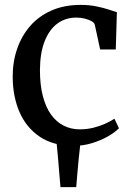

<svg xmlns="http://www.w3.org/2000/svg" viewBox="-20 -586 540 786"><path d="M227.5 180Q225 148.5 222.5 121Q220 93.5 217.8 63.8Q215.5 34 211.5 -3H309.5Q305 34.5 302.2 64Q299.5 93.5 297 121Q294.5 148.5 292 180ZM282 11Q198.5 11 143.2 -26Q88 -63 60.2 -126.5Q32.5 -190 32 -270Q31.5 -331.5 49.8 -385Q68 -438.5 103.2 -479.2Q138.5 -520 190.8 -543Q243 -566 310.5 -566Q344.5 -566 373 -560.2Q401.5 -554.5 423.2 -547.5Q445 -540.5 458.5 -536L454 -383.5H390L368 -485Q366 -493 354.5 -499.5Q343 -506 326.5 -510Q310 -514 292.5 -514Q248.5 -514 215.2 -489.8Q182 -465.5 163 -417.8Q144 -370 143.5 -299.5Q143.5 -238 155.5 -192.2Q167.5 -146.5 189.2 -116.5Q211 -86.5 241 -71.5Q271 -56.5 306 -56.5Q336 -56.5 362.8 -63.2Q389.5 -70 411.5 -80Q433.5 -90 448.5 -100L467 -61Q450.5 -44 421.5 -27.5Q392.5 -11 356.5 0Q320.5 11 282 11Z"/></svg>

Font: Merriweather 28pt
Style: Regular
Weight: 400
Version: Version 2.100